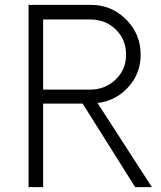

<svg xmlns="http://www.w3.org/2000/svg" viewBox="-20 -770 662 790"><path d="M381.2 -346.2 605 0H536.2L320 -343.8H157.5V0H97.5V-750H353.8Q438.8 -750 498.8 -690Q558.8 -630 558.8 -545Q558.8 -467.5 507.5 -411.2Q456.2 -355 381.2 -346.2ZM157.5 -401.2H350Q412.5 -401.2 455.6 -442.5Q498.8 -483.8 498.8 -545Q498.8 -607.5 456.2 -648.8Q413.8 -690 350 -690H157.5Z"/></svg>

Font: Now Light
Style: Regular
Weight: 300
Designer: Alfredo Marco Pradil
Foundry: Alfredo Marco Pradil
Version: Version 1.002;PS 001.002;hotconv 1.0.88;makeotf.lib2.5.64775